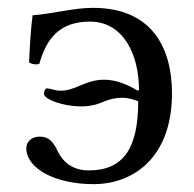

<svg xmlns="http://www.w3.org/2000/svg" viewBox="-20 -459 494 489"><path d="M47 -82C47 -29 122 10 218 10C322 10 418 -60 418 -221C418 -342 363 -439 217 -439C167 -439 115 -424 63 -420C58 -382 56 -341 54 -300C62 -295 70 -294 80 -296C98 -360 131 -404 209 -404C293 -404 334 -322 334 -230L331 -228C304 -244 276 -256 245 -256C222 -256 202 -249 184 -241C168 -234 152 -228 134 -228C120 -228 107 -234 100 -234C94 -234 92 -224 92 -220C92 -206 141 -188 186 -188C210 -188 228 -193 244 -200C258 -206 273 -210 292 -210C306 -210 319 -206 332 -201C332 -82 295 -25 206 -25C164 -25 140 -47 127 -74C112 -106 98 -111 80 -111C61 -111 47 -98 47 -82Z"/></svg>

Font: Libertinus Serif
Style: Regular
Weight: 400
Designer: Philipp H. Poll, Khaled Hosny
Foundry: Caleb Maclennan
Version: Version 7.050;RELEASE